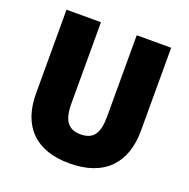

<svg xmlns="http://www.w3.org/2000/svg" viewBox="-128 -837 952 969"><g transform="rotate(20 347.5 -352.0)"><path d="M629 -269V-714H444V-278C444 -184 415 -147 348 -147C284 -147 252 -184 252 -277V-714H67V-265C67 -87 165 10 345 10C533 10 629 -94 629 -269Z"/></g></svg>

Font: Noto Sans Devanagari UI SemiCondensed Black
Style: Regular
Weight: 900
Width: 4
Designer: Jelle Bosma - Monotype Design Team
Foundry: Monotype Imaging Inc.
Version: Version 2.004